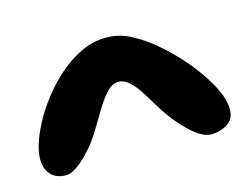

<svg xmlns="http://www.w3.org/2000/svg" viewBox="-54 -737 591 454"><g transform="rotate(-15 241.5 -510.0)"><path d="M59 -365Q35.5 -365 22.2 -379Q9 -393 9 -417.5Q9 -433 15.2 -453.2Q21.5 -473.5 32.8 -495.8Q44 -518 59.5 -540Q81.5 -571.5 109.2 -597.5Q137 -623.5 168.5 -639.2Q200 -655 233 -655Q262.5 -655 287.8 -643Q313 -631 338.5 -611Q362 -592.5 385.8 -568Q409.5 -543.5 429.2 -516.2Q449 -489 461 -463Q473 -437 473 -416Q473 -391.5 455 -380.5Q437 -369.5 416.5 -369.5Q405.5 -369.5 394.5 -375Q383.5 -380.5 373 -389.5Q362.5 -398.5 353.2 -408.5Q344 -418.5 336.5 -427.5Q323 -444 310.8 -464.2Q298.5 -484.5 286.5 -503.5Q274.5 -522.5 261.8 -534.5Q249 -546.5 234 -546.5Q220.5 -546.5 207.8 -533.5Q195 -520.5 182.5 -500.5Q170 -480.5 158 -460Q146 -439.5 135 -424.5Q126 -412.5 112.5 -398.5Q99 -384.5 84.8 -374.8Q70.5 -365 59 -365Z"/></g></svg>

Font: Gluten
Style: Bold
Weight: 700
Designer: Tyler Finck
Foundry: Etcetera Type Company
Version: Version 1.204